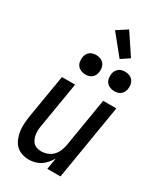

<svg xmlns="http://www.w3.org/2000/svg" viewBox="-238 -1055 976 1150"><g transform="rotate(30 250.0 -480.0)"><path d="M167 8Q141 8 116.5 -0.5Q92 -9 75.5 -26.5Q59 -44 50 -67.5Q41 -91 37.5 -116Q34 -141 36 -167.5Q38 -194 42 -221L92 -520H183L131 -207Q128 -192 127 -176.5Q126 -161 128 -146Q130 -131 135.5 -117Q141 -103 150.5 -92.5Q160 -82 175 -77Q190 -72 205 -72Q226 -72 247 -79.5Q268 -87 284 -103Q300 -119 308.5 -140Q317 -161 321 -182L377 -520H468L382 0H291L304 -79Q294 -61 279.5 -44Q265 -27 247 -15Q229 -3 208 2.5Q187 8 167 8ZM405 -603Q389 -603 374.5 -609Q360 -615 350.5 -627Q341 -639 339 -654.5Q337 -670 339 -686Q341 -697 347 -707.5Q353 -718 362.5 -725Q372 -732 383 -734.5Q394 -737 405 -737Q421 -737 435.5 -731Q450 -725 459 -713Q468 -701 470.5 -685.5Q473 -670 470 -654Q468 -643 462.5 -632.5Q457 -622 447 -615Q437 -608 426.5 -605.5Q416 -603 405 -603ZM205 -603Q189 -603 174.5 -609Q160 -615 150.5 -627Q141 -639 139 -654.5Q137 -670 139 -686Q141 -697 147 -707.5Q153 -718 162.5 -725Q172 -732 183 -734.5Q194 -737 205 -737Q221 -737 235.5 -731Q250 -725 259 -713Q268 -701 270.5 -685.5Q273 -670 270 -654Q268 -643 262.5 -632.5Q257 -622 247 -615Q237 -608 226.5 -605.5Q216 -603 205 -603ZM337 -786 227 -922 298 -968 394 -824Z"/></g></svg>

Font: Iosevka Medium Oblique
Style: Regular
Weight: 500
Italic angle: -9°
Monospace: yes
Designer: Belleve Invis
Foundry: Belleve Invis
Version: Version 32.5.0; ttfautohint (v1.8.4)